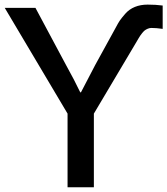

<svg xmlns="http://www.w3.org/2000/svg" viewBox="-22 -792 708 812"><path d="M-2 -758.8H127.9L255.9 -519.5Q293.9 -451.2 317.4 -401.4H320.3Q360.4 -478.5 380.9 -517.6L467.8 -675.8Q477.5 -694.3 484.4 -704.6Q491.2 -714.8 507.8 -733.9Q524.4 -752.9 548.3 -762.7Q572.3 -772.5 602.5 -772.5Q636.7 -772.5 666 -768.6V-669.9Q638.7 -673.8 618.2 -673.8Q610.4 -673.8 602.5 -670.4Q594.7 -667 589.8 -663.1Q585 -659.2 579.1 -651.9Q573.2 -644.5 570.3 -640.1Q567.4 -635.7 562.5 -627.4Q557.6 -619.1 556.6 -617.2L375 -311.5V0H263.7V-311.5Z"/></svg>

Font: Gothic A1 SemiBold
Style: Regular
Weight: 600
Version: Version 2.50